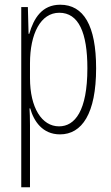

<svg xmlns="http://www.w3.org/2000/svg" viewBox="-20 -652 471 813"><path d="M235 -632C158 -632 123 -575 104 -509H101L98 -622H70V141H107V-122C107 -152 106 -178 105 -193H108C123 -139 160 -83 234 -83C327 -83 387 -171 387 -363C387 -544 334 -632 235 -632ZM231 -598C313 -598 350 -514 350 -363C350 -182 297 -117 230 -117C157 -117 107 -196 107 -321V-384C107 -509 152 -598 231 -598Z"/></svg>

Font: Noto Sans Kannada UI ExtraCondensed ExtraLight
Style: Regular
Weight: 200
Width: 2
Designer: Jelle Bosma - Monotype Design Team
Foundry: Monotype Imaging Inc.
Version: Version 2.005